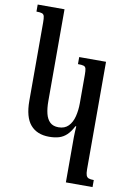

<svg xmlns="http://www.w3.org/2000/svg" viewBox="-108 -825 791 1156"><g transform="rotate(10 287.5 -247.5)"><path d="M379 265V-11Q379 -28 380 -44.5Q381 -61 382 -78H377Q359 -43 338.5 -23.5Q318 -4 292 4Q266 12 231 12Q157 12 117 -34.5Q77 -81 77 -181V-659Q77 -685 74 -697Q71 -709 60.5 -713Q50 -717 26 -717V-760H190V-199Q190 -155 198 -122.5Q206 -90 225 -72Q244 -54 277 -54Q315 -54 337.5 -77Q360 -100 369.5 -138Q379 -176 379 -219V-393Q379 -418 376 -430Q373 -442 362 -445.5Q351 -449 327 -449V-492H491V166Q491 190 495.5 202Q500 214 511 218Q522 222 542 222V265Z"/></g></svg>

Font: Noto Serif Armenian Medium
Style: Regular
Weight: 500
Version: Version 2.007